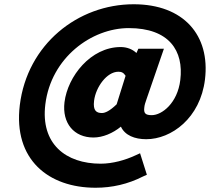

<svg xmlns="http://www.w3.org/2000/svg" viewBox="-20 -678 995 902"><path d="M429 204C507 204 581 187 652 151L670 143L638 42L616 52C569 74 509 91 453 91C289 91 170 -2 193 -188C220 -407 410 -546 585 -546C775 -546 844 -439 827 -302C814 -194 741 -137 693 -137C664 -137 654 -145 658 -174C659 -185 663 -197 669 -214L750 -449H630L621 -429C602 -447 576 -457 547 -457C406 -457 298 -319 283 -198C271 -99 328 -32 419 -32C463 -32 510 -52 548 -83C567 -42 613 -24 667 -24C785 -24 921 -123 943 -305C968 -512 843 -658 608 -658C345 -658 108 -469 73 -184C42 72 208 204 429 204ZM536 -341C551 -341 560 -337 570 -322L528 -188C496 -157 474 -147 459 -147C433 -147 416 -158 422 -205C430 -269 482 -341 536 -341Z"/></svg>

Font: Falling Sky
Style: ExBdObl
Weight: 400
Designer: Paul D. Hunt
Foundry: Adobe Systems Incorporated
Version: Version 1.02